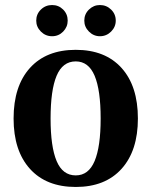

<svg xmlns="http://www.w3.org/2000/svg" viewBox="-20 -729 602 763"><path d="M281 14Q164 14 99 -58Q34 -130 34 -258Q34 -387 99 -459Q164 -531 281 -531Q398 -531 463 -459Q528 -387 528 -258Q528 -130 463 -58Q398 14 281 14ZM281 -32Q332 -32 356 -89Q380 -146 380 -258Q380 -371 356 -428Q332 -485 281 -485Q229 -485 205 -428Q181 -371 181 -258Q181 -146 205 -89Q229 -32 281 -32ZM187 -585Q161 -585 142.5 -603.5Q124 -622 124 -647Q124 -673 142.5 -691Q161 -709 187 -709Q213 -709 231 -691Q249 -673 249 -647Q249 -622 231 -603.5Q213 -585 187 -585ZM377 -585Q352 -585 333.5 -603.5Q315 -622 315 -647Q315 -673 333.5 -691Q352 -709 377 -709Q403 -709 421.5 -691Q440 -673 440 -647Q440 -622 421.5 -603.5Q403 -585 377 -585Z"/></svg>

Font: Arima Thin
Style: Bold
Weight: 700
Version: Version 1.100